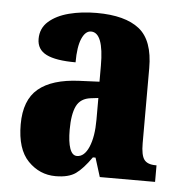

<svg xmlns="http://www.w3.org/2000/svg" viewBox="-45 -593 613 647"><g transform="rotate(5 261.5 -270.0)"><path d="M166 10Q112 10 73 -30Q34 -70 34 -154Q34 -236 80 -274.5Q126 -313 218 -317L286 -320V-374Q286 -486 243 -486Q224 -486 212 -458.5Q200 -431 200 -378Q133 -378 101 -394Q69 -410 69 -446Q69 -482 95 -505Q121 -528 163.5 -539Q206 -550 257 -550Q353 -550 401 -512Q449 -474 449 -380V-126Q449 -86 460 -71Q471 -56 499 -56H502V0H315L295 -64H286Q258 -24 234 -7Q210 10 166 10ZM232 -64Q257 -64 272 -99Q287 -134 287 -191V-265L262 -262Q227 -258 213.5 -230.5Q200 -203 200 -150Q200 -109 208 -86.5Q216 -64 232 -64Z"/></g></svg>

Font: Noto Serif Lao ExtraCondensed Black
Style: Regular
Weight: 900
Width: 2
Designer: Monotype Design Team
Foundry: Monotype Imaging Inc.
Version: Version 2.003; ttfautohint (v1.8.4.7-5d5b)